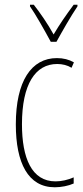

<svg xmlns="http://www.w3.org/2000/svg" viewBox="-20 -783 353 813"><path d="M195 -606H219C245 -653 279 -713 308 -756V-763H292C258 -717 233 -681 207 -637C183 -681 149 -730 123 -763H107V-756C129 -725 168 -656 195 -606ZM212 10C239 10 270 4 292 -6V-32C267 -21 240 -15 215 -15C114 -15 73 -114 73 -257C73 -427 130 -512 222 -512C244 -512 265 -507 283 -496L293 -519C272 -531 248 -537 221 -537C113 -537 47 -440 47 -256C47 -93 99 10 212 10Z"/></svg>

Font: Noto Sans Arabic UI XCn Th
Style: Regular
Weight: 100
Width: 2
Designer: Monotype Design Team, Nadine Chahine and Nizar Qandah
Foundry: Monotype Imaging Inc.
Version: Version 2.010